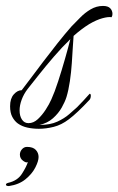

<svg xmlns="http://www.w3.org/2000/svg" viewBox="-48 -427 399 647"><path d="M83 7Q63 7 44.5 3Q26 -1 12 -11Q1 -19 -6.5 -33Q-14 -47 -14 -69Q-14 -95 -1.5 -109Q11 -123 25 -123Q36 -137 55 -162.5Q74 -188 97.5 -219Q121 -250 146 -281.5Q171 -313 193 -338Q207 -352 222.5 -368Q238 -384 257.5 -395.5Q277 -407 299 -407Q316 -407 323.5 -399Q331 -391 331 -380Q331 -374 328 -369Q317 -371 297 -365.5Q277 -360 253 -346Q227 -330 200 -306Q199 -294 197.5 -269.5Q196 -245 194 -214.5Q192 -184 187.5 -153.5Q183 -123 176 -100Q171 -84 160 -64.5Q149 -45 130.5 -28.5Q112 -12 85 -6Q121 -6 145 -17Q169 -28 185.5 -42.5Q202 -57 212 -66Q220 -74 234 -89Q248 -104 254 -111Q258 -111 258 -105Q258 -96 254 -91Q212 -46 184 -25Q159 -6 133 0.5Q107 7 83 7ZM48 -12Q65 -12 79.5 -25.5Q94 -39 106 -57.5Q118 -76 125 -92Q136 -116 148 -153Q160 -190 171 -228.5Q182 -267 189 -295Q161 -268 133.5 -236Q106 -204 83 -175Q60 -146 45 -127Q32 -110 25 -91Q18 -72 18 -55Q18 -36 26 -24Q34 -12 48 -12ZM43 68Q63 68 72.5 78Q82 88 82 102Q82 116 71 137.5Q60 159 38 177Q16 195 -18 200Q-28 200 -28 195Q-28 191 -20 189Q11 182 26 158.5Q41 135 46 119Q41 123 30 115Q19 107 19 94Q19 84 26 76Q33 68 43 68Z"/></svg>

Font: Luxurious Script
Style: Regular
Weight: 400
Designer: Robert E. Leuschke
Foundry: Robert E. Leuschke
Version: Version 1.010; ttfautohint (v1.8.3)